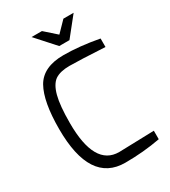

<svg xmlns="http://www.w3.org/2000/svg" viewBox="-223 -1039 1023 1154"><g transform="rotate(-30 289.0 -462.0)"><path d="M187 -930H259L339 -859L408 -930H479L375 -800H304ZM542 -656Q362 -666 297 -666Q233 -666 197 -642Q162 -617 145 -552Q128 -488 128 -366Q128 -68 298 -68L542 -75V-16Q424 6 298 6Q54 6 54 -368Q54 -558 105 -649Q157 -740 298 -740Q407 -740 542 -715Z"/></g></svg>

Font: Mina
Style: Regular
Weight: 400
Version: Version 1.000